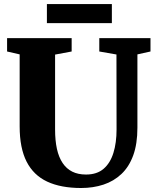

<svg xmlns="http://www.w3.org/2000/svg" viewBox="-20 -934 782 962"><path d="M386.5 8Q285 8 216.5 -24Q148 -56 113.2 -124.2Q78.5 -192.5 78.5 -300.5V-661.5L15.5 -676V-743H339V-676L256 -660.5V-285Q256 -230 265.2 -188Q274.5 -146 293.8 -117.2Q313 -88.5 342 -74Q371 -59.5 411 -59.5Q465.5 -59.5 499 -88.2Q532.5 -117 548.2 -167.8Q564 -218.5 564 -285.5L563.5 -661L477.5 -676V-743H734V-676L668.5 -661.5V-294.5Q668.5 -213 647.5 -155.5Q626.5 -98 588.2 -62Q550 -26 498.5 -9Q447 8 386.5 8ZM540.5 -913.5V-818H215V-913.5Z"/></svg>

Font: Merriweather 24pt Black
Style: Regular
Weight: 900
Designer: Eben Sorkin
Foundry: Eben Sorkin
Version: Version 2.100